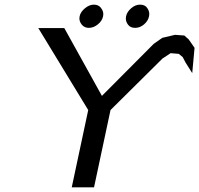

<svg xmlns="http://www.w3.org/2000/svg" viewBox="-20 -807 858 827"><path d="M323 -737Q327 -756 346 -771.5Q365 -787 384 -787Q404 -787 414.5 -773.5Q425 -760 425 -746Q425 -742 424 -737Q420 -717 401.5 -702Q383 -687 363 -687Q344 -687 333 -700Q322 -713 322 -728Q322 -732 323 -737ZM622 -737Q618 -717 600.5 -702Q583 -687 562 -687Q542 -687 532 -700Q522 -713 522 -727Q522 -732 523 -737Q527 -756 545 -771.5Q563 -787 583 -787Q604 -787 613.5 -773.5Q623 -760 623 -747Q623 -742 622 -737ZM419 -394 642 -618 679 -644 734 -657 774 -654 793 -637 818 -601 808 -492 779 -538 767 -561 750 -575 715 -578 680 -555 456 -333 385 0H289L360 -333L145 -686H257Z"/></svg>

Font: New Athena Unicode
Style: Italic
Weight: 400
Designer: J. Rusten 1997; rev. by R. Hancock 2001, 2002, rev. by D. Mastronarde 2002-2019
Foundry: Society for Classical Studies (formerly American Philological Association)
Version: Version 5.008